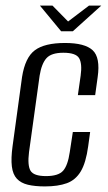

<svg xmlns="http://www.w3.org/2000/svg" viewBox="-20 -658 388 688"><path d="M141 10Q105 10 80 4Q55 -2 40.5 -17.5Q26 -33 22.5 -61.5Q19 -90 25 -134L59 -382Q70 -452 105 -478Q140 -504 213 -504Q284 -504 312 -478Q340 -452 330 -382L321 -317H259L269 -387Q275 -430 263.5 -449.5Q252 -469 207 -469Q164 -469 146.5 -449.5Q129 -430 122 -387L84 -113Q78 -65 89.5 -46Q101 -27 145 -27Q189 -27 206 -46Q223 -65 230 -113L241 -185H303L296 -134Q288 -75 269.5 -44Q251 -13 219.5 -1.5Q188 10 141 10ZM199 -546 123 -638H168L224 -581L299 -638H343L241 -546Z"/></svg>

Font: Alumni Sans
Style: Italic
Weight: 400
Italic angle: -8°
Version: Version 1.016